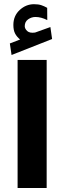

<svg xmlns="http://www.w3.org/2000/svg" viewBox="-20 -913 311 932"><path d="M77.6 -721.2Q61 -734.9 53 -750.7Q44.9 -766.6 44.9 -792Q44.9 -835.9 75.4 -864.3Q106 -892.6 145 -892.6Q166.5 -892.6 180.4 -887.9Q194.3 -883.3 209 -875L209.5 -815.4Q179.7 -830.6 151.9 -830.6Q132.8 -830.6 116.5 -819.1Q100.1 -807.6 100.1 -785.6Q100.6 -772.9 112.3 -762.2Q124 -751.5 149.4 -754.9Q149.9 -754.9 152.8 -755.9L224.6 -781.7L232.9 -723.6L36.1 -646L27.8 -702.1ZM206.5 -622.1V-0.5H65.4V-622.1Z"/></svg>

Font: Vazirmatn UI Black
Style: Regular
Weight: 900
Designer: Saber Rastikerdar
Foundry: Saber Rastikerdar
Version: Version 33.003